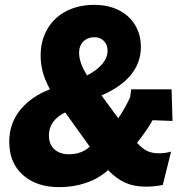

<svg xmlns="http://www.w3.org/2000/svg" viewBox="-20 -759 786 789"><path d="M424 -60Q387 -26 335 -8Q283 10 223 10Q130 10 74 -40Q18 -90 18 -176Q18 -251 62.5 -306.5Q107 -362 185 -392Q163 -434 155 -466Q147 -498 147 -531Q147 -592 174.5 -639.5Q202 -687 252 -713Q302 -739 367 -739Q425 -739 468.5 -717Q512 -695 535.5 -655.5Q559 -616 559 -566Q559 -502 518 -451.5Q477 -401 397 -367L466 -273Q494 -314 515 -360L519 -392H685L689 -262L607 -265Q583 -222 543 -172Q565 -148 585 -138.5Q605 -129 633 -129Q660 -129 683 -136L649 1Q617 8 578 8Q531 8 495 -8Q459 -24 424 -60ZM263 -125Q314 -125 349 -156L248 -297Q181 -264 181 -203Q181 -166 203.5 -145.5Q226 -125 263 -125ZM338 -449Q422 -494 422 -551Q422 -575 407 -590.5Q392 -606 368 -606Q340 -606 322.5 -588.5Q305 -571 305 -542Q305 -501 338 -449Z"/></svg>

Font: Mona Sans ExtraBold
Style: Italic
Weight: 800
Italic angle: -11.7°
Designer: Deni Anggara
Foundry: GitHub
Version: Version 2.000